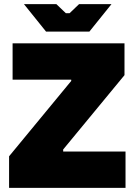

<svg xmlns="http://www.w3.org/2000/svg" viewBox="-20 -910 649 930"><path d="M203 -757H413L520 -890H363L317 -846H299L253 -890H96ZM24 0H588V-176H286V-186L583 -546V-700H41V-524H325V-518L24 -153Z"/></svg>

Font: Fixel Display Black
Style: Regular
Weight: 900
Designer: AlfaBravo + MacPaw
Foundry: Kyrylo Tkachov, Marchela Mozhyna, Serhii Makarenko, Maria Weinstein, Zakhar Kryvoshyya
Version: Version 1.211